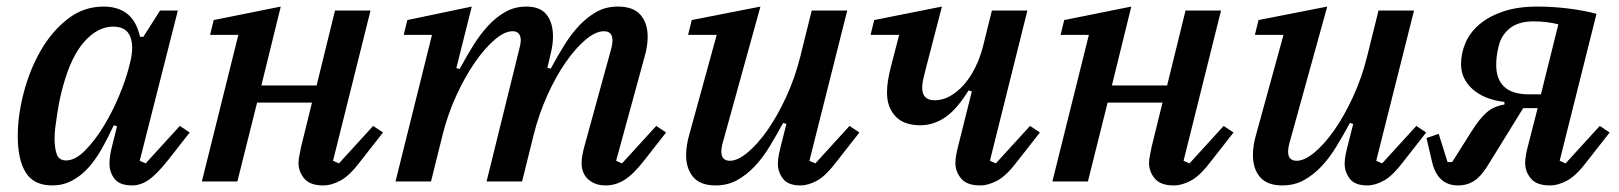

<svg xmlns="http://www.w3.org/2000/svg" viewBox="-20 -552 4924 584"><path d="M139 12Q83 12 58.5 -27Q34 -66 34 -138Q34 -200 52 -269.5Q70 -339 103.5 -397.5Q137 -456 185.5 -494Q234 -532 295 -532Q339 -532 367 -510Q395 -488 406 -440H416L467 -520H521L405 -63L423 -55L527 -169L557 -149L492 -66Q457 -22 432.5 -5Q408 12 382 12Q344 12 328.5 -8Q313 -28 313 -54Q313 -67 315.5 -82Q318 -97 321 -108L336 -168L326 -171Q308 -132 289 -98.5Q270 -65 247.5 -40.5Q225 -16 198 -2Q171 12 139 12ZM181 -64Q209 -64 239 -94.5Q269 -125 295.5 -168.5Q322 -212 342 -260Q362 -308 371 -343L376 -363Q388 -411 376 -441Q364 -471 324 -471Q278 -471 237.5 -426.5Q197 -382 172 -291Q167 -274 162.5 -252.5Q158 -231 154.5 -209Q151 -187 148.5 -167Q146 -147 146 -132Q146 -100 153 -82Q160 -64 181 -64Z M963 12Q923 12 905.5 -9Q888 -30 888 -56Q888 -67 891 -81Q894 -95 896 -106L929 -240H762L702 0H594L705 -446H619L630 -491L834 -532L775 -292H943L999 -520H1107L993 -63L1011 -55L1115 -169L1145 -149L1080 -66Q1045 -19 1017 -3.5Q989 12 963 12Z M1823 12Q1803 12 1789 6Q1775 0 1766 -9.5Q1757 -19 1753 -31Q1749 -43 1749 -56Q1749 -67 1751.5 -80.5Q1754 -94 1757 -105L1840 -407Q1843 -419 1843 -429Q1843 -457 1817 -457Q1792 -457 1761.5 -431.5Q1731 -406 1701 -363Q1671 -320 1645 -262.5Q1619 -205 1603 -141L1568 0H1460L1560 -405Q1564 -420 1564 -429Q1564 -457 1539 -457Q1515 -457 1485 -431.5Q1455 -406 1425 -363Q1395 -320 1368.5 -262.5Q1342 -205 1326 -141L1291 0H1183L1294 -446H1208L1219 -491L1415 -532L1368 -345L1378 -342Q1398 -379 1419 -413Q1440 -447 1464.5 -473.5Q1489 -500 1517.5 -516Q1546 -532 1581 -532Q1623 -532 1642.5 -507.5Q1662 -483 1662 -441Q1662 -418 1656 -393L1645 -346L1655 -343Q1675 -380 1696 -414Q1717 -448 1741.5 -474Q1766 -500 1794.5 -516Q1823 -532 1859 -532Q1907 -532 1928.5 -506.5Q1950 -481 1950 -440Q1950 -425 1947.5 -409.5Q1945 -394 1940 -377L1854 -63L1872 -55L1976 -169L2006 -149L1941 -66Q1906 -21 1879 -4.5Q1852 12 1823 12Z M2157 12Q2110 12 2088.5 -13.5Q2067 -39 2067 -80Q2067 -95 2069.5 -111Q2072 -127 2077 -144L2160 -446H2073L2084 -491L2293 -532L2177 -113Q2174 -101 2174 -91Q2174 -63 2200 -63Q2224 -63 2254.5 -88.5Q2285 -114 2315 -157Q2345 -200 2371.5 -257.5Q2398 -315 2414 -379L2449 -520H2557L2442 -63L2460 -55L2564 -169L2594 -149L2529 -66Q2493 -18 2466 -3Q2439 12 2415 12Q2377 12 2361.5 -8.5Q2346 -29 2346 -54Q2346 -67 2349 -82Q2352 -97 2355 -108L2372 -175L2362 -178Q2342 -141 2321 -106.5Q2300 -72 2275.5 -46Q2251 -20 2222 -4Q2193 12 2157 12Z M2961 12Q2921 12 2903.5 -9Q2886 -30 2886 -56Q2886 -67 2888.5 -81Q2891 -95 2894 -106L2936 -274L2926 -277Q2891 -220 2855.5 -195.5Q2820 -171 2779 -171Q2729 -171 2703.5 -198.5Q2678 -226 2678 -270Q2678 -289 2681 -307.5Q2684 -326 2690 -350L2715 -446H2628L2639 -491L2845 -532L2796 -343Q2790 -320 2787.5 -308Q2785 -296 2785 -285Q2785 -247 2823 -247Q2847 -247 2869.5 -259.5Q2892 -272 2911.5 -294Q2931 -316 2946 -346Q2961 -376 2970 -411L2997 -520H3105L2991 -63L3009 -55L3113 -169L3143 -149L3078 -66Q3043 -19 3015 -3.5Q2987 12 2961 12Z M3550 12Q3510 12 3492.5 -9Q3475 -30 3475 -56Q3475 -67 3478 -81Q3481 -95 3483 -106L3516 -240H3349L3289 0H3181L3292 -446H3206L3217 -491L3421 -532L3362 -292H3530L3586 -520H3694L3580 -63L3598 -55L3702 -169L3732 -149L3667 -66Q3632 -19 3604 -3.5Q3576 12 3550 12Z M3881 12Q3834 12 3812.5 -13.5Q3791 -39 3791 -80Q3791 -95 3793.5 -111Q3796 -127 3801 -144L3884 -446H3797L3808 -491L4017 -532L3901 -113Q3898 -101 3898 -91Q3898 -63 3924 -63Q3948 -63 3978.5 -88.5Q4009 -114 4039 -157Q4069 -200 4095.5 -257.5Q4122 -315 4138 -379L4173 -520H4281L4166 -63L4184 -55L4288 -169L4318 -149L4253 -66Q4217 -18 4190 -3Q4163 12 4139 12Q4101 12 4085.5 -8.5Q4070 -29 4070 -54Q4070 -67 4073 -82Q4076 -97 4079 -108L4096 -175L4086 -178Q4066 -141 4045 -106.5Q4024 -72 3999.5 -46Q3975 -20 3946 -4Q3917 12 3881 12Z M4415 12Q4353 12 4336 -59L4319 -132L4356 -145L4383 -59H4397L4457 -154Q4481 -192 4502.5 -210.5Q4524 -229 4556 -234V-242Q4495 -249 4459.5 -280.5Q4424 -312 4424 -357Q4424 -390 4437.5 -421.5Q4451 -453 4479.5 -477.5Q4508 -502 4552 -517Q4596 -532 4656 -532Q4701 -532 4747.5 -526.5Q4794 -521 4836 -510L4724 -63L4742 -55L4846 -169L4876 -149L4811 -66Q4776 -19 4748 -3.5Q4720 12 4694 12Q4654 12 4636.5 -9Q4619 -30 4619 -56Q4619 -67 4621.5 -81Q4624 -95 4627 -106L4657 -223H4613L4513 -61Q4487 -17 4465 -2.5Q4443 12 4415 12ZM4720 -478Q4685 -487 4644 -487Q4599 -487 4572.5 -466Q4546 -445 4538 -410Q4534 -393 4532.5 -380.5Q4531 -368 4531 -354Q4531 -311 4555.5 -288Q4580 -265 4631 -265H4667Z"/></svg>

Font: IBM Plex Serif Medium
Style: Italic
Weight: 500
Italic angle: -14°
Designer: Mike Abbink, Paul van der Laan, Pieter van Rosmalen
Foundry: Bold Monday
Version: Version 2.5